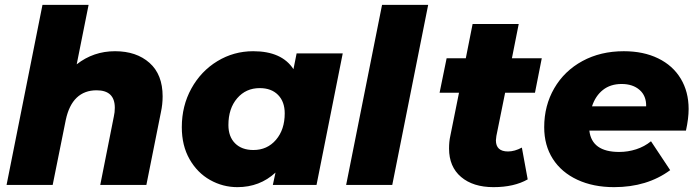

<svg xmlns="http://www.w3.org/2000/svg" viewBox="-20 -762 2875 791"><path d="M650 -365Q650 -332 643 -300L583 0H393L449 -282Q453 -299 453 -318Q453 -390 378 -390Q328 -390 296 -359.5Q264 -329 251 -268L197 0H7L155 -742H345L296 -497Q365 -551 454 -551Q542 -551 596 -503Q650 -455 650 -365Z M1392 -542 1284 0H1104L1115 -51Q1050 9 958 9Q898 9 845.5 -20.5Q793 -50 761 -106Q729 -162 729 -238Q729 -326 768.5 -397.5Q808 -469 875.5 -510Q943 -551 1023 -551Q1141 -551 1189 -477L1202 -542ZM1153 -295Q1153 -343 1125.5 -371Q1098 -399 1050 -399Q993 -399 957 -357Q921 -315 921 -247Q921 -199 948.5 -171.5Q976 -144 1024 -144Q1081 -144 1117 -186Q1153 -228 1153 -295Z M1554 -742H1744L1596 0H1406Z M2025 -202Q2023 -188 2023 -184Q2023 -138 2073 -138Q2100 -138 2130 -154L2154 -23Q2098 9 2013 9Q1929 9 1879.5 -33Q1830 -75 1830 -150Q1830 -179 1835 -201L1871 -380H1791L1820 -522H1899L1927 -663H2117L2089 -522H2212L2184 -380H2061Z M2806 -224H2408Q2418 -136 2531 -136Q2567 -136 2601 -147Q2635 -158 2662 -180L2741 -61Q2646 9 2510 9Q2424 9 2358.5 -21.5Q2293 -52 2257.5 -107.5Q2222 -163 2222 -238Q2222 -327 2263.5 -398.5Q2305 -470 2379.5 -510.5Q2454 -551 2550 -551Q2631 -551 2691.5 -521.5Q2752 -492 2784.5 -438Q2817 -384 2817 -313Q2817 -274 2806 -224ZM2419 -324H2642Q2643 -367 2615 -391.5Q2587 -416 2541 -416Q2495 -416 2464 -391.5Q2433 -367 2419 -324Z"/></svg>

Font: Idrija
Style: Italic
Weight: 800
Italic angle: -11.3°
Designer: Julieta Ulanovsky
Foundry: Julieta Ulanovsky
Version: Version 7.200